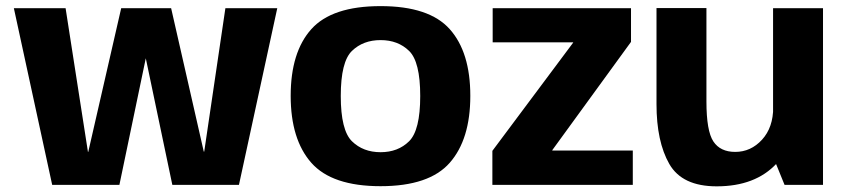

<svg xmlns="http://www.w3.org/2000/svg" viewBox="-20 -620 2838 644"><path d="M155 0H380.5L469 -424.5L558 0H781.5L910 -592.5H736L665 -111.5H663.5L554 -592.5H386.5L276 -110.5H275L200 -592.5H26.5Z M1256.5 4.5Q1419.5 4.5 1488.5 -74Q1557.5 -152.5 1557.5 -298.5Q1557.5 -445 1488.5 -522.2Q1419.5 -599.5 1256.5 -599.5Q1093.5 -599.5 1024.2 -522.2Q955 -445 955 -298.5Q955 -152.5 1024.2 -74Q1093.5 4.5 1256.5 4.5ZM1256.5 -109.5Q1198 -109.5 1160.5 -146.2Q1123 -183 1123 -298Q1123 -413 1160.5 -449.2Q1198 -485.5 1256.5 -485.5Q1315 -485.5 1352.2 -449.2Q1389.5 -413 1389.5 -298Q1389.5 -183 1352.2 -146.2Q1315 -109.5 1256.5 -109.5Z M1631.5 0H2102.5V-115H1832.5V-116.5L2096.5 -479.5V-592.5H1632.5V-478H1902.5V-477L1631.5 -114Z M2611.5 0H2740.5V-592.5H2573V-94.5ZM2349.5 -593H2182V-271Q2182 -145 2225 -70Q2268 5 2384 5Q2513.5 5 2584.8 -71.5Q2656 -148 2656 -226L2573.5 -260.5Q2573.5 -192.5 2536 -151.5Q2498.5 -110.5 2446 -110.5Q2396 -110.5 2372.8 -145.5Q2349.5 -180.5 2349.5 -279.5Z"/></svg>

Font: Anybody Thin
Style: Bold
Weight: 700
Version: Version 1.113;gftools[0.9.25]